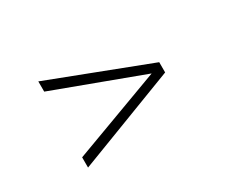

<svg xmlns="http://www.w3.org/2000/svg" viewBox="-91 -803 1182 1007"><g transform="rotate(-30 500.0 -300.0)"><path d="M200.2 -39.1V-101.1L735.8 -299.8L200.2 -499V-561L799.8 -331.1V-269Z"/></g></svg>

Font: Charis SIL CyrE
Style: Bold Italic
Weight: 700
Italic angle: -11°
Foundry: SIL International
Version: Version 5.000